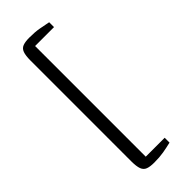

<svg xmlns="http://www.w3.org/2000/svg" viewBox="-299 -844 1022 1022"><g transform="rotate(-45 212.0 -333.5)"><path d="M180.5 137Q149.5 137 131.5 130.2Q113.5 123.5 106 103.8Q98.5 84 98.5 44.5V-711.5Q98.5 -751 106 -770.8Q113.5 -790.5 131.5 -797.2Q149.5 -804 180.5 -804Q222.5 -804 253.2 -798.5Q284 -793 313 -787V-750.5H170.5V82.5H313V119Q281.5 126.5 251 131.8Q220.5 137 180.5 137Z"/></g></svg>

Font: Merriweather 20pt Light
Style: Regular
Weight: 300
Version: Version 2.100